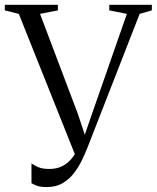

<svg xmlns="http://www.w3.org/2000/svg" viewBox="-34 -763 650 796"><path d="M160.5 12.5Q133 12.5 119.5 7.2Q106 2 96.5 -3.5V-85.5Q108.5 -77 125.2 -69.8Q142 -62.5 170.5 -62.5Q201.5 -62.5 225 -74.5Q248.5 -86.5 265.8 -109Q283 -131.5 294 -162L281 -112L44 -705.5L-14 -720V-743H206V-720L132 -705.5L287.5 -294.5L327 -176.5L311 -185.5L348.5 -294L492 -705.5L419 -720V-743H595.5V-720L545 -705.5L329 -152Q320.5 -130.5 307.2 -102.2Q294 -74 274.8 -48Q255.5 -22 227.5 -4.8Q199.5 12.5 160.5 12.5Z"/></svg>

Font: Merriweather 120pt Light
Style: Regular
Weight: 300
Version: Version 2.100